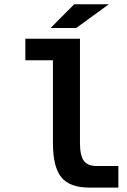

<svg xmlns="http://www.w3.org/2000/svg" viewBox="-20 -870 590 891"><path d="M225.6 -207V-590.3H97.7V-690.4H351.1V-207Q351.1 -148.4 368.9 -124Q386.7 -99.6 428.7 -99.6H529.3V0.5H393.6Q303.7 0.5 264.6 -47.4Q225.6 -95.2 225.6 -207ZM334 -740.2H214.8L324.2 -850.1H484.9ZM0 -672.4Z"/></svg>

Font: Code New Roman
Style: Bold
Weight: 700
Monospace: yes
Designer: Sam Radian
Foundry: Code New Roman
Version: Version 1.508 October 19, 2014